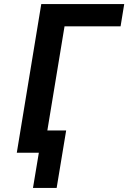

<svg xmlns="http://www.w3.org/2000/svg" viewBox="-20 -755 640 949"><path d="M260 174H143L172 0H63L184 -735H594L576 -625H299L214 -110H307Z"/></svg>

Font: Iosevka Aile Extrabold Oblique
Style: Regular
Weight: 800
Italic angle: -9°
Designer: Belleve Invis
Foundry: Belleve Invis
Version: Version 31.1.0; ttfautohint (v1.8.4)